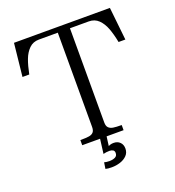

<svg xmlns="http://www.w3.org/2000/svg" viewBox="-155 -822 1025 1124"><g transform="rotate(-20 358.0 -259.5)"><path d="M320.8 -80.9V-700H396.6V-80.9Q396.6 -58.6 406.8 -48.3Q417 -38 434.8 -35Q452.6 -32 487.5 -32V0H229.9V-32Q266.4 -32 284.4 -35Q302.4 -38 311.6 -48.5Q320.8 -59 320.8 -80.9ZM59.6 -700H347.2V-668H202.8Q166.4 -668 142.3 -644.4Q118.2 -620.9 104.3 -583.9Q90.4 -546.9 80.1 -495.1H37.9ZM513.9 -668H369.4V-700H657L678.8 -495.1H636.5Q626.4 -546.8 612.4 -583.8Q598.5 -620.8 574.4 -644.4Q550.2 -668 513.9 -668ZM310.1 176.8 316 137.8Q330 141.8 348 141.8Q369.2 141.8 383.9 134.6Q398.5 127.5 398.5 109.2Q398.5 96 389.6 90.8Q380.8 85.5 368 85.5Q348 85.5 329.5 90.5L341 0H381.8L374.2 58.2Q377.8 55.4 386.6 52.7Q395.5 50 406.8 50Q431 50 446 64.9Q461 79.9 461 104.2Q461 130 444.4 147.1Q427.8 164.2 402.1 172.5Q376.4 180.8 348.6 180.8Q323.6 180.8 310.1 176.8Z"/></g></svg>

Font: Didactic
Style: Regular
Weight: 400
Designer: Tyler Finck
Foundry: Etcetera Type Co
Version: Version 3.007;FEAKit 1.0